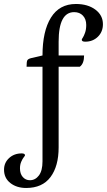

<svg xmlns="http://www.w3.org/2000/svg" viewBox="-115 -729 537 965"><path d="M179.7 11.7V-393.6H286.1Q307.6 -409.2 307.6 -450.2H179.7V-519.5Q179.7 -668 257.8 -668Q285.2 -668 301.8 -650.4Q318.4 -632.8 318.4 -603.5Q318.4 -581.1 312.5 -564.5Q306.6 -547.9 301.3 -540Q295.9 -532.2 295.9 -529.3Q295.9 -519.5 313.5 -519.5Q351.6 -519.5 377 -544.4Q402.3 -569.3 402.3 -607.4Q402.3 -652.3 364.3 -680.7Q326.2 -709 266.6 -709Q183.6 -709 141.1 -640.6Q98.6 -572.3 98.6 -450.2L40 -436.5Q25.4 -432.6 22 -425.3Q18.6 -418 18.6 -393.6H98.6V82Q98.6 128.9 80.6 152.8Q62.5 176.8 35.2 176.8Q13.7 176.8 -0.5 160.6Q-14.6 144.5 -14.6 117.2Q-14.6 98.6 -8.3 84Q-2 69.3 4.4 61.5Q10.7 53.7 10.7 51.8Q10.7 42 -5.9 42Q-43.9 42 -69.3 65.4Q-94.7 88.9 -94.7 124Q-94.7 166 -63 190.9Q-31.2 215.8 16.6 215.8Q97.7 215.8 138.7 161.1Q179.7 106.4 179.7 11.7Z"/></svg>

Font: Kurale
Style: Regular
Weight: 400
Version: 1.0; ttfautohint (v1.3)